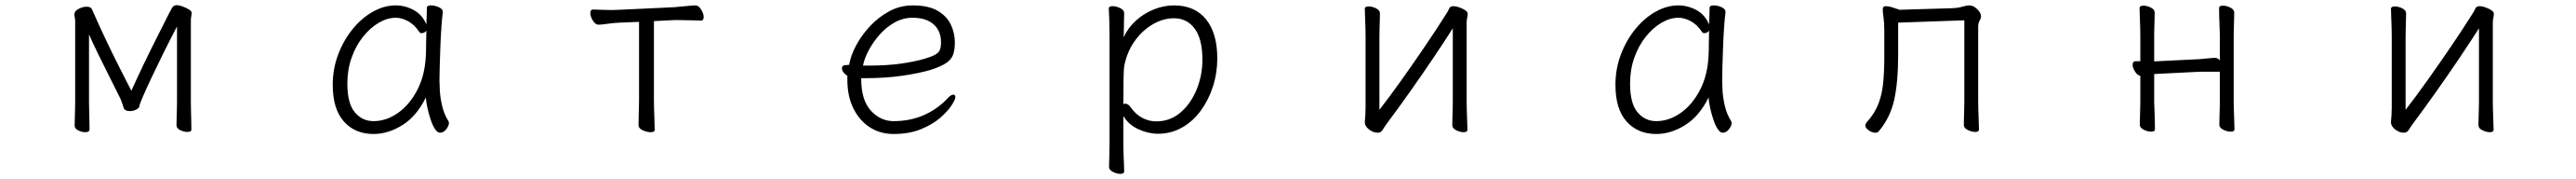

<svg xmlns="http://www.w3.org/2000/svg" viewBox="-20 -505 10040 696"><path d="M670 -402Q642 -349 616 -296.5Q590 -244 569 -199.5Q548 -155 536 -127Q524 -99 524 -96Q524 -86 512 -79.5Q500 -73 487 -73Q466 -73 462 -86Q459 -95 455.5 -105.5Q452 -116 449 -122Q432 -157 409 -202Q386 -247 364 -292Q342 -337 327 -371V-106Q327 -100 327.5 -79Q328 -58 328.5 -35.5Q329 -13 329 -1Q329 4 324 6.5Q319 9 312 9Q299 9 285 2Q271 -5 271 -16Q271 -24 271.5 -43Q272 -62 272.5 -80.5Q273 -99 273 -106V-422Q273 -430 271.5 -437Q270 -444 270 -449Q270 -451 270.5 -452.5Q271 -454 271 -455Q273 -464 288.5 -471.5Q304 -479 318 -479Q326 -479 332 -476Q337 -473 340 -465.5Q343 -458 346 -452Q369 -400 395 -345.5Q421 -291 446.5 -241Q472 -191 492 -152Q514 -201 540 -255Q566 -309 592.5 -361Q619 -413 640 -455Q645 -465 651 -475Q657 -485 670 -485Q678 -485 691.5 -480Q705 -475 716 -468.5Q727 -462 727 -456Q727 -449 725.5 -441.5Q724 -434 724 -425V-106Q724 -96 724.5 -75Q725 -54 725.5 -33.5Q726 -13 726 -1Q726 8 710 8Q697 8 682.5 1Q668 -6 668 -18Q668 -26 668.5 -44.5Q669 -63 669.5 -81Q670 -99 670 -106Z M1706 -457Q1703 -435 1700.5 -398.5Q1698 -362 1696.5 -321.5Q1695 -281 1694 -246Q1693 -211 1693 -193Q1693 -180 1694.5 -152.5Q1696 -125 1703.5 -93Q1711 -61 1728 -34Q1730 -30 1730 -27Q1730 -16 1719.5 -2.5Q1709 11 1695 11Q1685 11 1675.5 -3.5Q1666 -18 1658.5 -40.5Q1651 -63 1646 -86Q1641 -109 1640 -126Q1604 -53 1548.5 -18.5Q1493 16 1436 16Q1364 16 1320.5 -32.5Q1277 -81 1277 -175Q1277 -238 1298.5 -294Q1320 -350 1355.5 -393Q1391 -436 1434.5 -460Q1478 -484 1522 -484Q1559 -484 1592.5 -466Q1626 -448 1642 -410Q1643 -433 1643.5 -450.5Q1644 -468 1644 -475Q1644 -484 1661 -484Q1675 -484 1690.5 -477Q1706 -470 1706 -459ZM1642 -386Q1640 -382 1634.5 -379Q1629 -376 1624 -376Q1618 -376 1615 -380Q1596 -409 1571 -422.5Q1546 -436 1523 -436Q1490 -436 1456.5 -416.5Q1423 -397 1395 -362Q1367 -327 1350.5 -280.5Q1334 -234 1334 -180Q1334 -103 1363 -68.5Q1392 -34 1436 -34Q1486 -34 1531.5 -66Q1577 -98 1607 -156Q1637 -214 1640 -291Q1641 -306 1641 -333.5Q1641 -361 1642 -386Z M2471 -420 2396 -417Q2372 -416 2348 -412.5Q2324 -409 2313 -409Q2301 -409 2291 -425Q2281 -441 2281 -454Q2281 -468 2292 -468Q2300 -468 2320.5 -467Q2341 -466 2364 -466Q2372 -466 2380 -466.5Q2388 -467 2395 -467L2608 -477Q2633 -479 2657 -481.5Q2681 -484 2691 -484Q2703 -484 2713 -468Q2723 -452 2723 -439Q2723 -425 2712 -425Q2703 -425 2677.5 -426Q2652 -427 2626 -427H2609L2529 -423V-115Q2529 -109 2529.5 -86Q2530 -63 2531 -38Q2532 -13 2532 0Q2532 9 2516 9Q2502 9 2485.5 1.5Q2469 -6 2469 -18Q2469 -26 2469.5 -46.5Q2470 -67 2470.5 -87.5Q2471 -108 2471 -115Z M3337 -201V-198Q3337 -116 3374.5 -75Q3412 -34 3463 -34Q3528 -34 3581.5 -57.5Q3635 -81 3675 -124Q3687 -137 3696 -137Q3704 -137 3704 -127Q3704 -118 3689 -95Q3674 -72 3644.5 -46.5Q3615 -21 3569.5 -2.5Q3524 16 3463 16Q3412 16 3371.5 -9.5Q3331 -35 3307 -82.5Q3283 -130 3283 -195V-210Q3262 -224 3262 -240Q3262 -252 3279 -252Q3281 -252 3285.5 -252.5Q3290 -253 3290 -253Q3296 -289 3317.5 -329Q3339 -369 3372 -404Q3405 -439 3447 -461.5Q3489 -484 3538 -484Q3599 -484 3635 -463Q3671 -442 3686.5 -409Q3702 -376 3702 -340Q3702 -311 3695 -292Q3688 -273 3667.5 -259.5Q3647 -246 3607 -233Q3562 -220 3497 -210.5Q3432 -201 3349 -201ZM3365 -250Q3441 -250 3494.5 -258Q3548 -266 3582 -276Q3613 -285 3626.5 -293Q3640 -301 3644 -312Q3648 -323 3648 -341Q3648 -385 3619 -410.5Q3590 -436 3537 -436Q3500 -436 3467 -417.5Q3434 -399 3408.5 -370Q3383 -341 3366 -309Q3349 -277 3344 -250Z M4305 -368Q4305 -399 4304 -427Q4303 -455 4302 -472Q4302 -481 4317 -481Q4331 -481 4346.5 -473.5Q4362 -466 4362 -454Q4362 -448 4361.5 -433Q4361 -418 4361 -401Q4361 -384 4360.5 -372Q4360 -360 4360 -360Q4377 -397 4408 -425Q4439 -453 4478 -468.5Q4517 -484 4556 -484Q4637 -484 4681 -430Q4725 -376 4725 -278Q4725 -221 4708 -168.5Q4691 -116 4660.5 -74.5Q4630 -33 4587.5 -9Q4545 15 4494 15Q4456 15 4417.5 -2.5Q4379 -20 4359 -54V56Q4359 87 4360.5 116Q4362 145 4362 162Q4362 171 4347 171Q4334 171 4318.5 163.5Q4303 156 4303 144Q4303 132 4304 106.5Q4305 81 4305 55ZM4359 -100Q4363 -102 4366 -102Q4371 -102 4377 -98.5Q4383 -95 4388 -87Q4408 -59 4434 -46Q4460 -33 4487 -33Q4541 -33 4581.5 -67.5Q4622 -102 4644.5 -157Q4667 -212 4667 -273Q4667 -353 4637 -393.5Q4607 -434 4556 -434Q4514 -434 4473.5 -410.5Q4433 -387 4403.5 -346Q4374 -305 4363 -252Q4360 -239 4359.5 -195Q4359 -151 4359 -100Z M5643 -395Q5610 -343 5566 -278Q5522 -213 5475.5 -147.5Q5429 -82 5387 -26Q5378 -14 5370.5 -1.5Q5363 11 5351 11Q5332 11 5316 -2Q5300 -15 5300 -29V-31Q5301 -40 5302 -57Q5303 -74 5303 -86V-364Q5303 -374 5302.5 -395Q5302 -416 5301 -438Q5300 -460 5300 -471Q5300 -480 5315 -480Q5329 -480 5344 -472.5Q5359 -465 5359 -453Q5359 -445 5358.5 -428.5Q5358 -412 5357.5 -394Q5357 -376 5357 -364V-78Q5396 -128 5441 -191Q5486 -254 5532.5 -322Q5579 -390 5620 -455Q5625 -463 5629 -472Q5633 -481 5646 -481Q5655 -481 5668 -476.5Q5681 -472 5691 -465.5Q5701 -459 5701 -452Q5701 -442 5699 -435.5Q5697 -429 5697 -415V-106Q5697 -100 5697.5 -79Q5698 -58 5699 -35Q5700 -12 5700 0Q5700 9 5685 9Q5672 9 5656.5 1.5Q5641 -6 5641 -18Q5641 -26 5641.5 -44.5Q5642 -63 5642.5 -81Q5643 -99 5643 -106Z M6706 -457Q6703 -435 6700.5 -398.5Q6698 -362 6696.5 -321.5Q6695 -281 6694 -246Q6693 -211 6693 -193Q6693 -180 6694.5 -152.5Q6696 -125 6703.5 -93Q6711 -61 6728 -34Q6730 -30 6730 -27Q6730 -16 6719.5 -2.5Q6709 11 6695 11Q6685 11 6675.5 -3.5Q6666 -18 6658.5 -40.5Q6651 -63 6646 -86Q6641 -109 6640 -126Q6604 -53 6548.5 -18.5Q6493 16 6436 16Q6364 16 6320.5 -32.5Q6277 -81 6277 -175Q6277 -238 6298.5 -294Q6320 -350 6355.5 -393Q6391 -436 6434.5 -460Q6478 -484 6522 -484Q6559 -484 6592.5 -466Q6626 -448 6642 -410Q6643 -433 6643.5 -450.5Q6644 -468 6644 -475Q6644 -484 6661 -484Q6675 -484 6690.5 -477Q6706 -470 6706 -459ZM6642 -386Q6640 -382 6634.5 -379Q6629 -376 6624 -376Q6618 -376 6615 -380Q6596 -409 6571 -422.5Q6546 -436 6523 -436Q6490 -436 6456.5 -416.5Q6423 -397 6395 -362Q6367 -327 6350.5 -280.5Q6334 -234 6334 -180Q6334 -103 6363 -68.5Q6392 -34 6436 -34Q6486 -34 6531.5 -66Q6577 -98 6607 -156Q6637 -214 6640 -291Q6641 -306 6641 -333.5Q6641 -361 6642 -386Z M7637 -426 7379 -417V-291Q7379 -186 7363.5 -116.5Q7348 -47 7303 6Q7299 11 7290 11Q7278 11 7264.5 2Q7251 -7 7251 -18Q7251 -22 7256 -29Q7287 -63 7301.5 -100Q7316 -137 7320.5 -181.5Q7325 -226 7325 -281V-387Q7325 -416 7322 -437Q7319 -458 7319 -468Q7319 -473 7321 -477Q7324 -481 7331 -481Q7340 -481 7352.5 -477.5Q7365 -474 7374.5 -470.5Q7384 -467 7384 -467L7587 -473Q7613 -474 7629.5 -479Q7646 -484 7657 -484Q7672 -484 7687 -469.5Q7702 -455 7702 -442Q7702 -434 7696.5 -424.5Q7691 -415 7691 -402V-107Q7691 -101 7691.5 -80Q7692 -59 7693 -36Q7694 -13 7694 -1Q7694 8 7679 8Q7666 8 7650.5 0.5Q7635 -7 7635 -19Q7635 -27 7635.5 -45Q7636 -63 7636.5 -81Q7637 -99 7637 -107Z M8633 -226H8554L8392 -218Q8388 -218 8384.5 -217.5Q8381 -217 8377 -217V-108Q8377 -102 8378 -81Q8379 -60 8379.5 -37Q8380 -14 8380 -2Q8380 7 8365 7Q8352 7 8336.5 -0.5Q8321 -8 8321 -20Q8321 -28 8321.5 -46.5Q8322 -65 8322.5 -83Q8323 -101 8323 -108V-210Q8312 -212 8302.5 -226.5Q8293 -241 8293 -253Q8293 -267 8305 -267H8323V-367Q8323 -377 8322.5 -398Q8322 -419 8321 -441Q8320 -463 8320 -474Q8320 -483 8335 -483Q8349 -483 8364 -475.5Q8379 -468 8379 -456Q8379 -448 8378.5 -431.5Q8378 -415 8377.5 -397Q8377 -379 8377 -367V-266Q8381 -267 8384.5 -267Q8388 -267 8391 -267L8553 -275Q8568 -276 8586.5 -278Q8605 -280 8615 -280Q8625 -280 8633 -270V-367Q8633 -377 8632 -398Q8631 -419 8630.5 -441Q8630 -463 8630 -474Q8630 -483 8645 -483Q8659 -483 8674 -475.5Q8689 -468 8689 -456Q8689 -448 8688.5 -431.5Q8688 -415 8687.5 -397Q8687 -379 8687 -367V-108Q8687 -102 8687.5 -81Q8688 -60 8689 -37Q8690 -14 8690 -2Q8690 7 8675 7Q8662 7 8646.5 -0.5Q8631 -8 8631 -20Q8631 -28 8631.5 -46.5Q8632 -65 8632.5 -83Q8633 -101 8633 -108Z M9643 -395Q9610 -343 9566 -278Q9522 -213 9475.5 -147.5Q9429 -82 9387 -26Q9378 -14 9370.5 -1.5Q9363 11 9351 11Q9332 11 9316 -2Q9300 -15 9300 -29V-31Q9301 -40 9302 -57Q9303 -74 9303 -86V-364Q9303 -374 9302.5 -395Q9302 -416 9301 -438Q9300 -460 9300 -471Q9300 -480 9315 -480Q9329 -480 9344 -472.5Q9359 -465 9359 -453Q9359 -445 9358.5 -428.5Q9358 -412 9357.5 -394Q9357 -376 9357 -364V-78Q9396 -128 9441 -191Q9486 -254 9532.5 -322Q9579 -390 9620 -455Q9625 -463 9629 -472Q9633 -481 9646 -481Q9655 -481 9668 -476.5Q9681 -472 9691 -465.5Q9701 -459 9701 -452Q9701 -442 9699 -435.5Q9697 -429 9697 -415V-106Q9697 -100 9697.5 -79Q9698 -58 9699 -35Q9700 -12 9700 0Q9700 9 9685 9Q9672 9 9656.5 1.5Q9641 -6 9641 -18Q9641 -26 9641.5 -44.5Q9642 -63 9642.5 -81Q9643 -99 9643 -106Z"/></svg>

Font: Moon Stars Kai T HW Light
Style: Regular
Weight: 300
Designer: GuiWonder
Version: Version 1.101